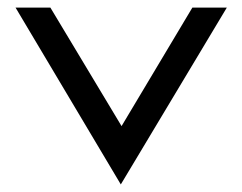

<svg xmlns="http://www.w3.org/2000/svg" viewBox="-20 -471 639 507"><path d="M21 -451 299 16 579 -451H488L301 -138L113 -451Z"/></svg>

Font: Charger Pro
Style: BdExt
Weight: 700
Designer: Jasper
Foundry: Cannot Into Space Fonts
Version: Version 1.09